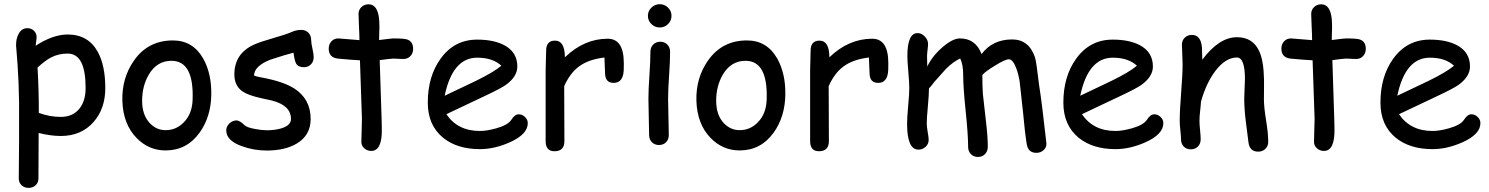

<svg xmlns="http://www.w3.org/2000/svg" viewBox="-20 -703 7241 934"><path d="M275.4 -41.5Q226.6 -41.5 168 -56.2L167 164.6Q167 185.1 153.6 198Q140.1 210.9 119.1 210.9Q98.1 210.9 84.7 198Q71.3 185.1 71.3 164.6L72.8 -20.5V-204.6Q71.3 -306.2 65.4 -389.2L58.1 -482.9Q58.1 -516.1 70.8 -538.6Q85.4 -565.9 113.3 -565.9Q132.3 -565.9 145.3 -553.2Q158.2 -540.5 158.2 -522Q158.2 -518.1 156.7 -506.8Q154.3 -492.2 153.3 -480.5Q195.3 -507.8 234.4 -521.5Q273.4 -535.2 309.1 -535.2Q409.2 -535.2 455.6 -450.7Q492.2 -384.3 492.2 -274.4Q492.2 -174.8 435.5 -109.9Q375.5 -41.5 275.4 -41.5ZM309.1 -442.4Q264.2 -442.4 228 -423.3Q202.1 -410.2 162.6 -374.5Q168.9 -269.5 168.9 -153.8Q222.2 -134.3 275.4 -134.3Q336.4 -134.3 368.7 -177.7Q396.5 -214.8 396.5 -274.4Q396.5 -358.9 374.8 -400.6Q353 -442.4 309.1 -442.4Z M785.6 28.8Q703.6 28.8 644.5 -31.7Q578.6 -99.1 575.2 -212.9Q572.3 -323.2 630.9 -407.2Q699.2 -506.3 821.3 -506.3Q918.9 -506.3 969.2 -417Q1009.3 -344.7 1007.8 -243.2Q1006.3 -134.8 951.2 -58.1Q888.7 28.8 785.6 28.8ZM814.9 -407.2Q743.2 -407.7 703.1 -338.9Q671.4 -283.7 671.4 -212.9Q671.4 -142.1 710 -102.5Q742.2 -69.8 785.6 -69.8Q836.4 -69.8 873 -106.9Q914.6 -147.9 917 -217.8Q923.8 -406.7 814.9 -407.2Z M1458 -376Q1431.2 -376 1420.4 -394Q1413.1 -406.7 1407.7 -446.8Q1371.1 -437.5 1294.9 -412.6Q1216.3 -381.3 1215.8 -335.4Q1230.5 -330.1 1244.6 -327.6Q1356.9 -307.6 1411.6 -272.5Q1491.2 -221.2 1491.2 -124Q1491.2 -44.4 1422.4 -3.9Q1365.2 29.3 1277.8 29.3Q1213.9 29.3 1155.8 7.8Q1080.6 -19.5 1080.6 -68.4Q1080.6 -87.9 1095.9 -102.5Q1111.3 -117.2 1130.9 -117.2Q1146 -117.2 1169.9 -93.8Q1181.6 -82.5 1222.7 -75.2Q1255.4 -69.3 1277.8 -69.3Q1318.8 -69.3 1350.1 -79.1Q1395.5 -93.3 1395.5 -124Q1395.5 -190.4 1302.7 -213.9L1252 -225.1Q1187 -239.3 1159.7 -258.3Q1120.1 -285.6 1120.1 -340.8Q1120.1 -442.9 1216.3 -486.3Q1245.6 -499.5 1310.1 -517.8Q1374.5 -536.1 1402.3 -548.8Q1422.4 -557.6 1445.8 -557.6Q1466.8 -557.6 1480.2 -543.9Q1493.7 -530.3 1493.7 -508.3Q1493.7 -494.1 1499.8 -466.8Q1505.9 -439.5 1505.9 -425.3Q1505.9 -403.3 1492.4 -389.6Q1479 -376 1458 -376Z M1941.9 -416Q1931.6 -416 1917.7 -417Q1903.8 -418 1893.6 -418Q1882.3 -418 1827.1 -410.6L1836.4 -122.1L1836.9 -100.6L1837.4 -75.7Q1839.4 31.2 1786.1 31.2Q1766.6 31.2 1752.2 18.6Q1737.8 5.9 1737.8 -13.2Q1737.8 -31.7 1739.3 -68.8Q1740.7 -106 1740.7 -124.5L1731 -409.7Q1695.3 -411.1 1622.6 -418Q1579.1 -423.8 1579.1 -466.3Q1579.1 -487.8 1592.3 -502Q1605.5 -516.1 1626 -516.1L1728.5 -507.8Q1728.5 -532.7 1726.3 -574.5Q1724.1 -616.2 1724.1 -634.8Q1724.1 -655.3 1738.3 -668.7Q1752.4 -682.1 1772.9 -682.1Q1816.9 -682.1 1824.2 -610.4Q1825.7 -592.3 1825.7 -566.9L1824.7 -538.6L1824.2 -508.3Q1884.8 -516.1 1893.6 -516.1Q1944.3 -516.1 1960 -511.2Q1989.7 -501.5 1989.7 -465.3Q1989.7 -443.8 1976.3 -429.9Q1962.9 -416 1941.9 -416Z M2314.5 22.5Q2204.1 22.5 2135.7 -32.7Q2061 -93.8 2061 -203.6Q2061 -330.6 2122.6 -416.5Q2189.5 -510.3 2301.3 -510.3Q2382.3 -510.3 2433.6 -482.9Q2496.6 -449.2 2496.6 -379.4Q2496.6 -330.6 2441.4 -290.5Q2417 -272.9 2337.9 -235.8L2151.4 -147.5Q2178.7 -106.9 2219.5 -86.4Q2260.3 -65.9 2314.5 -65.9Q2348.1 -65.9 2393.6 -78.6Q2451.2 -94.7 2467.8 -120.8Q2484.4 -147 2503.4 -147Q2520.5 -147 2533.9 -134Q2547.4 -121.1 2547.4 -104Q2547.4 -49.8 2460 -10.7Q2385.3 22.5 2314.5 22.5ZM2301.3 -422.4Q2241.7 -422.4 2202.1 -376.2Q2162.6 -330.1 2143.1 -237.3L2293 -308.6Q2381.3 -351.6 2418.9 -383.3Q2377 -422.4 2301.3 -422.4Z M3014.2 -360.8Q3010.7 -299.8 2965.3 -299.8Q2923.3 -299.8 2923.3 -348.1Q2923.3 -357.4 2921.9 -382.3L2920.4 -423.3Q2843.3 -414.1 2796.9 -379.9Q2753.4 -348.1 2724.6 -284.2L2725.6 -16.6Q2725.6 32.7 2677.2 32.7Q2634.3 32.7 2634.3 -16.6V-359.4Q2634.3 -375.5 2635.5 -407.7Q2636.7 -439.9 2636.7 -456.1Q2636.7 -505.4 2679.7 -505.4Q2727.5 -505.4 2728 -424.3Q2821.8 -514.6 2936 -514.6Q2975.6 -514.6 2995.1 -484.9Q3014.6 -455.1 3014.6 -395Q3014.6 -369.6 3014.2 -360.8Z M3189.5 -569.3Q3166 -569.3 3148.9 -585.9Q3131.8 -602.5 3131.8 -626Q3131.8 -649.4 3148.9 -666Q3166 -682.6 3189.5 -682.6Q3212.9 -682.6 3229.7 -666Q3246.6 -649.4 3246.6 -626Q3246.6 -602.5 3229.7 -585.9Q3212.9 -569.3 3189.5 -569.3ZM3230 -221.7Q3230 -192.4 3231.7 -134Q3233.4 -75.7 3233.4 -46.4Q3233.4 -24.9 3220.2 -11.2Q3207 2.4 3185.5 2.4Q3164.6 2.4 3151.1 -11.2Q3137.7 -24.9 3137.7 -46.4Q3137.7 -75.7 3136 -134Q3134.3 -192.4 3134.3 -221.7Q3134.3 -267.6 3139.2 -336.2Q3144 -404.8 3144 -450.7Q3144 -472.7 3157.5 -486.3Q3170.9 -500 3191.9 -500Q3212.9 -500 3226.3 -486.3Q3239.7 -472.7 3239.7 -450.7Q3239.7 -404.8 3234.9 -336.2Q3230 -267.6 3230 -221.7Z M3578.1 28.8Q3496.1 28.8 3437 -31.7Q3371.1 -99.1 3367.7 -212.9Q3364.7 -323.2 3423.3 -407.2Q3491.7 -506.3 3613.8 -506.3Q3711.4 -506.3 3761.7 -417Q3801.8 -344.7 3800.3 -243.2Q3798.8 -134.8 3743.7 -58.1Q3681.2 28.8 3578.1 28.8ZM3607.4 -407.2Q3535.6 -407.7 3495.6 -338.9Q3463.9 -283.7 3463.9 -212.9Q3463.9 -142.1 3502.4 -102.5Q3534.7 -69.8 3578.1 -69.8Q3628.9 -69.8 3665.5 -106.9Q3707 -147.9 3709.5 -217.8Q3716.3 -406.7 3607.4 -407.2Z M4300.8 -360.8Q4297.4 -299.8 4252 -299.8Q4210 -299.8 4210 -348.1Q4210 -357.4 4208.5 -382.3L4207 -423.3Q4129.9 -414.1 4083.5 -379.9Q4040 -348.1 4011.2 -284.2L4012.2 -16.6Q4012.2 32.7 3963.9 32.7Q3920.9 32.7 3920.9 -16.6V-359.4Q3920.9 -375.5 3922.1 -407.7Q3923.3 -439.9 3923.3 -456.1Q3923.3 -505.4 3966.3 -505.4Q4014.2 -505.4 4014.6 -424.3Q4108.4 -514.6 4222.7 -514.6Q4262.2 -514.6 4281.7 -484.9Q4301.3 -455.1 4301.3 -395Q4301.3 -369.6 4300.8 -360.8Z M5021.5 40.5Q4981.4 40.5 4974.6 -2Q4965.8 -55.7 4957 -153.3L4940.4 -304.7Q4935.5 -338.4 4923.8 -370.6Q4907.2 -414.6 4887.7 -414.6Q4869.6 -414.6 4820.3 -383.8Q4773.4 -355.5 4758.8 -338.4Q4758.3 -292.5 4761.2 -246.6L4775.9 -116.2Q4785.2 -39.1 4785.2 11.2Q4785.2 32.7 4771.7 46.6Q4758.3 60.5 4737.3 60.5Q4716.3 60.5 4702.9 46.6Q4689.5 32.7 4689.5 11.2Q4689.5 -47.9 4677.5 -163.3Q4665.5 -278.8 4665.5 -337.9Q4665.5 -389.6 4650.9 -418.5Q4616.7 -402.8 4581.5 -367.7L4523.9 -303.2Q4516.1 -291.5 4499 -272.5Q4499 -243.2 4493.7 -186Q4488.3 -128.9 4488.3 -101.6Q4488.3 -86.9 4492.9 -60.5Q4497.6 -34.2 4497.6 -22.5Q4497.6 -2.4 4482.7 11.2Q4467.8 24.9 4447.8 24.9Q4392.6 24.9 4392.6 -100.6Q4392.6 -129.9 4397.9 -188Q4403.3 -246.1 4403.3 -275.4Q4403.3 -301.3 4398.7 -353Q4394 -404.8 4394 -431.2Q4394 -542 4443.8 -542Q4462.9 -542 4478.8 -525.4Q4494.6 -508.8 4494.6 -489.3Q4494.6 -480 4492.2 -460.4Q4489.7 -440.9 4489.7 -430.7L4490.7 -379.4Q4516.1 -431.6 4565.4 -473.9Q4614.7 -516.1 4649.4 -516.1Q4726.1 -516.1 4754.9 -439.9Q4781.7 -475.6 4818.8 -493.4Q4856 -511.2 4903.8 -511.2Q4985.4 -511.2 5015.1 -423.3Q5021 -405.8 5035.2 -286.1Q5048.8 -202.1 5070.3 -6.3Q5071.8 13.2 5057.1 26.9Q5042.5 40.5 5021.5 40.5Z M5406.2 22.5Q5295.9 22.5 5227.5 -32.7Q5152.8 -93.8 5152.8 -203.6Q5152.8 -330.6 5214.4 -416.5Q5281.2 -510.3 5393.1 -510.3Q5474.1 -510.3 5525.4 -482.9Q5588.4 -449.2 5588.4 -379.4Q5588.4 -330.6 5533.2 -290.5Q5508.8 -272.9 5429.7 -235.8L5243.2 -147.5Q5270.5 -106.9 5311.3 -86.4Q5352.1 -65.9 5406.2 -65.9Q5439.9 -65.9 5485.4 -78.6Q5543 -94.7 5559.6 -120.8Q5576.2 -147 5595.2 -147Q5612.3 -147 5625.7 -134Q5639.2 -121.1 5639.2 -104Q5639.2 -49.8 5551.8 -10.7Q5477.1 22.5 5406.2 22.5ZM5393.1 -422.4Q5333.5 -422.4 5293.9 -376.2Q5254.4 -330.1 5234.9 -237.3L5384.8 -308.6Q5473.1 -351.6 5510.7 -383.3Q5468.8 -422.4 5393.1 -422.4Z M6100.6 34.7Q6058.6 34.7 6053.2 -11.2L6039.6 -118.2Q6032.7 -175.3 6032.7 -225.1Q6032.7 -238.8 6034.4 -271.5Q6036.1 -304.2 6036.1 -317.9Q6036.1 -423.3 5997.1 -423.3Q5942.4 -423.3 5892.6 -358.4Q5847.7 -299.3 5822.3 -209Q5821.3 -189.9 5817.9 -161.1Q5814.9 -136.7 5814.9 -113.8Q5814.9 -99.1 5817.9 -69.8Q5820.8 -40.5 5820.8 -25.9Q5820.8 -3.9 5807.4 9.8Q5793.9 23.4 5772.9 23.4Q5751.5 23.4 5738.3 9.8Q5725.1 -3.9 5725.1 -25.9Q5725.1 -40.5 5721.9 -69.8Q5718.8 -99.1 5718.8 -113.8Q5718.8 -164.1 5725.8 -253.2Q5732.9 -342.3 5732.9 -392.6Q5732.9 -408.2 5731.2 -439Q5729.5 -469.7 5729.5 -485.4Q5729.5 -506.3 5743.4 -519.8Q5757.3 -533.2 5777.8 -533.2Q5822.8 -533.2 5827.1 -469.7L5828.6 -412.6Q5910.6 -522 5997.1 -522Q6075.2 -522 6106 -453.1Q6127 -407.2 6128.9 -317.4V-268.1L6128.4 -222.7Q6128.4 -182.1 6138.9 -117.9Q6149.4 -53.7 6149.4 -13.7Q6149.4 7.8 6135.5 21.2Q6121.6 34.7 6100.6 34.7Z M6576.2 -416Q6565.9 -416 6552 -417Q6538.1 -418 6527.8 -418Q6516.6 -418 6461.4 -410.6L6470.7 -122.1L6471.2 -100.6L6471.7 -75.7Q6473.6 31.2 6420.4 31.2Q6400.9 31.2 6386.5 18.6Q6372.1 5.9 6372.1 -13.2Q6372.1 -31.7 6373.5 -68.8Q6375 -106 6375 -124.5L6365.2 -409.7Q6329.6 -411.1 6256.8 -418Q6213.4 -423.8 6213.4 -466.3Q6213.4 -487.8 6226.6 -502Q6239.7 -516.1 6260.3 -516.1L6362.8 -507.8Q6362.8 -532.7 6360.6 -574.5Q6358.4 -616.2 6358.4 -634.8Q6358.4 -655.3 6372.6 -668.7Q6386.7 -682.1 6407.2 -682.1Q6451.2 -682.1 6458.5 -610.4Q6460 -592.3 6460 -566.9L6459 -538.6L6458.5 -508.3Q6519 -516.1 6527.8 -516.1Q6578.6 -516.1 6594.2 -511.2Q6624 -501.5 6624 -465.3Q6624 -443.8 6610.6 -429.9Q6597.2 -416 6576.2 -416Z M6948.7 22.5Q6838.4 22.5 6770 -32.7Q6695.3 -93.8 6695.3 -203.6Q6695.3 -330.6 6756.8 -416.5Q6823.7 -510.3 6935.5 -510.3Q7016.6 -510.3 7067.9 -482.9Q7130.9 -449.2 7130.9 -379.4Q7130.9 -330.6 7075.7 -290.5Q7051.3 -272.9 6972.2 -235.8L6785.6 -147.5Q6813 -106.9 6853.8 -86.4Q6894.5 -65.9 6948.7 -65.9Q6982.4 -65.9 7027.8 -78.6Q7085.4 -94.7 7102.1 -120.8Q7118.7 -147 7137.7 -147Q7154.8 -147 7168.2 -134Q7181.6 -121.1 7181.6 -104Q7181.6 -49.8 7094.2 -10.7Q7019.5 22.5 6948.7 22.5ZM6935.5 -422.4Q6876 -422.4 6836.4 -376.2Q6796.9 -330.1 6777.3 -237.3L6927.2 -308.6Q7015.6 -351.6 7053.2 -383.3Q7011.2 -422.4 6935.5 -422.4Z"/></svg>

Font: Righma Çiddhi
Style: Regular
Weight: 400
Designer: R.S. Wihananto
Foundry: R.S. Wihananto
Version: Version 2.0.1